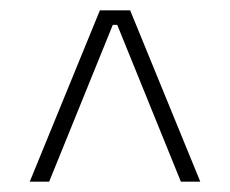

<svg xmlns="http://www.w3.org/2000/svg" viewBox="-20 -659 444 371"><path d="M37.5 -308 173 -639H231.5L367 -308H329.5L206.5 -611H198L75 -308Z"/></svg>

Font: Anek Devanagari Medium ExtraLight
Style: Regular
Weight: 250
Version: Version 1.003